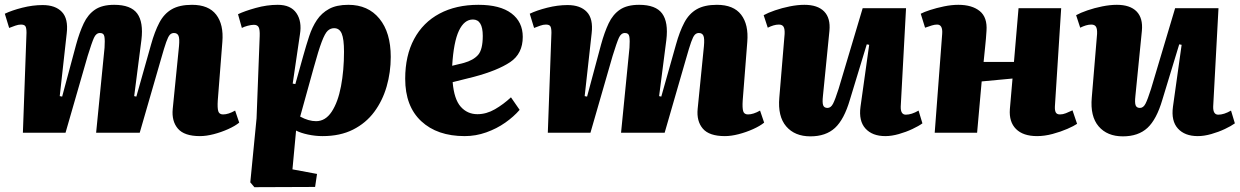

<svg xmlns="http://www.w3.org/2000/svg" viewBox="-23 -551 5146 797"><path d="M411 -353Q413 -383 410.5 -398.5Q408 -414 392 -414Q376 -414 367 -394Q358 -374 341 -319L249 0H72L87 -415Q87 -435 82.5 -442Q78 -449 64 -449Q53 -449 40.5 -444.5Q28 -440 15 -435L-3 -494Q26 -508 69.5 -519Q113 -530 154 -530Q207 -530 234 -501.5Q261 -473 254 -413L225 -152L235 -150L293 -366Q307 -417 324.5 -454Q342 -491 371.5 -511Q401 -531 451 -531Q520 -531 546.5 -495Q573 -459 564 -385L534 -152L543 -150L604 -366Q619 -420 638.5 -457Q658 -494 690 -512.5Q722 -531 774 -531Q843 -531 874.5 -490Q906 -449 900 -377L881 -134Q879 -103 883 -89.5Q887 -76 903 -76Q925 -76 953 -92L970 -42Q953 -28 924 -15Q895 -2 864 6Q833 14 807 14Q742 14 715.5 -17Q689 -48 694 -99L720 -359Q723 -391 718 -402.5Q713 -414 699 -414Q689 -414 682 -406.5Q675 -399 667 -376.5Q659 -354 646 -308L557 0H376Z M1055 -401Q1056 -427 1051 -437.5Q1046 -448 1031 -448Q1020 -448 1005 -444Q990 -440 981 -435L965 -492Q992 -505 1038.5 -518Q1085 -531 1130 -531Q1184 -531 1207.5 -496.5Q1231 -462 1222 -408L1192 -204L1203 -202L1236 -320Q1248 -363 1260.5 -401Q1273 -439 1292.5 -468Q1312 -497 1343 -514Q1374 -531 1423 -531Q1505 -531 1552 -473.5Q1599 -416 1599 -315Q1599 -251 1582 -192Q1565 -133 1530.5 -86.5Q1496 -40 1442.5 -13Q1389 14 1316 14Q1286 14 1255.5 7.5Q1225 1 1206 -9L1191 152L1293 171L1285 225L1033 226L1016 206L1042 -60ZM1364 -434Q1349 -434 1337.5 -423.5Q1326 -413 1312.5 -377.5Q1299 -342 1279 -269L1223 -67Q1258 -48 1289 -48Q1328 -48 1354 -87.5Q1380 -127 1392.5 -193Q1405 -259 1405 -336Q1405 -389 1395.5 -411.5Q1386 -434 1364 -434Z M1963 -531Q2053 -531 2100 -495.5Q2147 -460 2147 -398Q2147 -328 2094.5 -293Q2042 -258 1944 -232L1856 -210Q1862 -139 1889.5 -108Q1917 -77 1959 -77Q1996 -77 2031.5 -97.5Q2067 -118 2098 -147L2134 -95Q2110 -67 2074.5 -42Q2039 -17 1995.5 -1.5Q1952 14 1906 14Q1792 14 1725.5 -48Q1659 -110 1659 -224Q1659 -320 1696 -389Q1733 -458 1801.5 -494.5Q1870 -531 1963 -531ZM1981 -402Q1981 -470 1940 -470Q1904 -470 1882 -423.5Q1860 -377 1854 -278L1903 -290Q1942 -301 1961.5 -323Q1981 -345 1981 -402Z M2590 -353Q2592 -383 2589.5 -398.5Q2587 -414 2571 -414Q2555 -414 2546 -394Q2537 -374 2520 -319L2428 0H2251L2266 -415Q2266 -435 2261.5 -442Q2257 -449 2243 -449Q2232 -449 2219.5 -444.5Q2207 -440 2194 -435L2176 -494Q2205 -508 2248.5 -519Q2292 -530 2333 -530Q2386 -530 2413 -501.5Q2440 -473 2433 -413L2404 -152L2414 -150L2472 -366Q2486 -417 2503.5 -454Q2521 -491 2550.5 -511Q2580 -531 2630 -531Q2699 -531 2725.5 -495Q2752 -459 2743 -385L2713 -152L2722 -150L2783 -366Q2798 -420 2817.5 -457Q2837 -494 2869 -512.5Q2901 -531 2953 -531Q3022 -531 3053.5 -490Q3085 -449 3079 -377L3060 -134Q3058 -103 3062 -89.5Q3066 -76 3082 -76Q3104 -76 3132 -92L3149 -42Q3132 -28 3103 -15Q3074 -2 3043 6Q3012 14 2986 14Q2921 14 2894.5 -17Q2868 -48 2873 -99L2899 -359Q2902 -391 2897 -402.5Q2892 -414 2878 -414Q2868 -414 2861 -406.5Q2854 -399 2846 -376.5Q2838 -354 2825 -308L2736 0H2555Z M3147 -488Q3165 -498 3194 -508Q3223 -518 3255.5 -524.5Q3288 -531 3316 -531Q3371 -531 3398 -503.5Q3425 -476 3420 -423L3393 -152Q3390 -125 3394 -114Q3398 -103 3412 -103Q3426 -103 3435 -120.5Q3444 -138 3458 -182L3558 -517H3738L3716 -109Q3715 -75 3737 -75Q3761 -75 3790 -92L3806 -39Q3791 -28 3764.5 -15.5Q3738 -3 3708 5.5Q3678 14 3652 14Q3598 14 3569.5 -17.5Q3541 -49 3549 -108L3585 -365L3575 -367L3505 -137Q3481 -55 3443 -20Q3405 15 3341 15Q3276 15 3240.5 -26.5Q3205 -68 3212 -146L3234 -410Q3235 -431 3229.5 -440Q3224 -449 3210 -449Q3199 -449 3187.5 -445.5Q3176 -442 3164 -436Z M4180 -225 4052 -213 4033 0H3857L3888 -410Q3891 -449 3867 -449Q3857 -449 3845.5 -445.5Q3834 -442 3817 -436L3799 -494Q3812 -501 3838 -509.5Q3864 -518 3895.5 -524.5Q3927 -531 3955 -531Q4012 -531 4044 -505Q4076 -479 4072 -423Q4070 -390 4066.5 -358Q4063 -326 4060 -294H4186L4205 -517H4382L4356 -110Q4355 -93 4359.5 -84.5Q4364 -76 4377 -76Q4389 -76 4401.5 -81Q4414 -86 4429 -93L4448 -37Q4435 -28 4407.5 -16Q4380 -4 4346.5 5Q4313 14 4282 14Q4224 14 4194.5 -15.5Q4165 -45 4169 -98Z M4444 -488Q4462 -498 4491 -508Q4520 -518 4552.5 -524.5Q4585 -531 4613 -531Q4668 -531 4695 -503.5Q4722 -476 4717 -423L4690 -152Q4687 -125 4691 -114Q4695 -103 4709 -103Q4723 -103 4732 -120.5Q4741 -138 4755 -182L4855 -517H5035L5013 -109Q5012 -75 5034 -75Q5058 -75 5087 -92L5103 -39Q5088 -28 5061.5 -15.5Q5035 -3 5005 5.5Q4975 14 4949 14Q4895 14 4866.5 -17.5Q4838 -49 4846 -108L4882 -365L4872 -367L4802 -137Q4778 -55 4740 -20Q4702 15 4638 15Q4573 15 4537.5 -26.5Q4502 -68 4509 -146L4531 -410Q4532 -431 4526.5 -440Q4521 -449 4507 -449Q4496 -449 4484.5 -445.5Q4473 -442 4461 -436Z"/></svg>

Font: Literata 36pt ExtraBold
Style: Italic
Weight: 800
Italic angle: -2°
Designer: Latin by Veronika Burian and Jose Scaglione. Greek by Irene Vlachou. Cyrillic by Vera Evstafieva
Foundry: TypeTogether
Version: Version 3.002